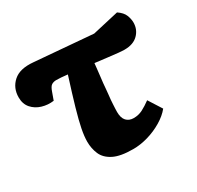

<svg xmlns="http://www.w3.org/2000/svg" viewBox="-134 -675 851 830"><g transform="rotate(-30 292.0 -259.5)"><path d="M308 14Q244 14 210 -3.5Q176 -21 163.5 -50Q151 -79 151 -113Q151 -139 158 -175Q165 -211 181 -266.5Q197 -322 224 -407Q207 -409 192.5 -410Q178 -411 168 -411Q155 -411 145 -405Q135 -399 127 -375L114 -339Q84 -335 55.5 -343.5Q27 -352 8.5 -373Q-10 -394 -10 -427Q-10 -474 23 -503.5Q56 -533 121 -527L411 -503L542 -533Q567 -516 574.5 -496.5Q582 -477 582 -460Q582 -425 558 -401Q534 -377 490 -377Q479 -377 458.5 -379Q438 -381 410 -384.5Q382 -388 348 -392Q346 -375 344.5 -359Q343 -343 341 -328Q339 -313 337.5 -298Q336 -283 335 -269Q334 -255 332.5 -243Q331 -231 330 -219Q329 -207 328.5 -196.5Q328 -186 327.5 -177Q327 -168 327 -160Q327 -130 340.5 -115.5Q354 -101 377 -101Q401 -101 421.5 -111.5Q442 -122 465 -139L507 -73Q487 -48 453.5 -28Q420 -8 382 3Q344 14 308 14Z"/></g></svg>

Font: Literata ExtraBold
Style: Italic
Weight: 800
Italic angle: -2°
Designer: Latin by Veronika Burian and Jose Scaglione. Greek by Irene Vlachou. Cyrillic by Vera Evstafieva
Foundry: TypeTogether
Version: Version 3.002